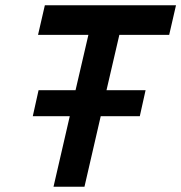

<svg xmlns="http://www.w3.org/2000/svg" viewBox="-20 -712 691 732"><path d="M127 -368H268L317 -579H125L151 -692H651L625 -579H435L386 -368H535L513 -269H364L302 0H184L246 -269H105Z"/></svg>

Font: Panefresco 800wt
Style: Italic
Weight: 800
Foundry: Campivisivi & Chank Co
Version: Version 1.001